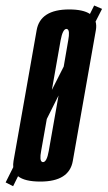

<svg xmlns="http://www.w3.org/2000/svg" viewBox="-74 -640 382 681"><path d="M-54 7 -27 -47Q-28 -57 -26 -69Q-13 -142 15 -300.5Q43 -459.5 56 -533Q69 -606.5 171.5 -606.5Q221 -606.5 245 -590.5L260 -620.5L288 -608.5L265 -563.5Q269 -550 266 -533Q253 -459.5 225 -300.5Q197 -142 184.2 -69Q171.5 4 69 4Q13.5 4 -10 -15L-27.5 20.5ZM78.5 -65Q92 -65 99 -104.8Q106 -144.5 133.5 -300.5Q133.5 -301 133.5 -301L92 -218Q77 -132.5 72 -105Q65.5 -70.5 75 -66Q76.5 -65 78.5 -65ZM110 -321 152 -404Q164 -472.5 168 -497Q174.5 -532 165 -536.5Q163.5 -537.5 162 -537.5Q148.5 -537.5 141 -497Q134.5 -459.5 110 -321Z"/></svg>

Font: Anybody UltraCondensed Medium
Style: Italic
Weight: 500
Width: 1
Italic angle: -10°
Designer: Tyler Finck
Foundry: Etcetera Type Company
Version: Version 1.010; ttfautohint (v1.8.3) -l 8 -r 50 -G 200 -x 14 